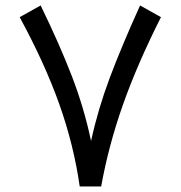

<svg xmlns="http://www.w3.org/2000/svg" viewBox="-20 -676 655 696"><path d="M269 0Q247.6 -149.9 195.3 -297.4Q143.1 -444.8 51.3 -613.8L127.4 -656.2Q196.3 -514.6 240.5 -399.9Q284.7 -285.2 310.1 -165Q335.4 -280.8 377.7 -393.6Q419.9 -506.3 487.8 -656.2L563.5 -613.8Q477.5 -443.4 425.5 -295.9Q373.5 -148.4 346.7 0Z"/></svg>

Font: Samim FD-WOL
Style: FD-WOL
Weight: 400
Foundry: DejaVu fonts team - Redesigned by Saber Rastikerdar
Version: Version 4.0.0